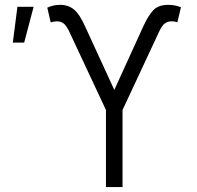

<svg xmlns="http://www.w3.org/2000/svg" viewBox="-20 -755 795 775"><path d="M407.7 0V-311L259.3 -627.9Q248 -651.9 236.6 -660.4Q225.1 -668.9 209.5 -668.9Q203.1 -668.9 196.3 -667.7Q189.5 -666.5 184.6 -664.6L170.9 -724.1Q185.1 -730.5 196.8 -732.9Q208.5 -735.4 222.2 -735.4Q254.9 -735.8 278.1 -717Q301.3 -698.2 323.7 -647.9L441.4 -392.1L558.1 -647.9Q578.1 -691.9 598.6 -713.6Q619.1 -735.4 658.7 -735.4Q672.9 -735.4 684.8 -733.2Q696.8 -731 710.4 -725.6L695.8 -664.6Q691.9 -666.5 685.5 -667.7Q679.2 -668.9 672.4 -668.9Q656.7 -668.9 645.3 -660.4Q633.8 -651.9 622.6 -627.9L474.6 -311V0ZM31.7 -583 50.3 -727.5H115.7L77.6 -583Z"/></svg>

Font: Inter 28pt Light
Style: Regular
Weight: 300
Designer: Rasmus Andersson
Foundry: rsms
Version: Version 4.001;git-66647c0bb